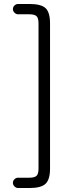

<svg xmlns="http://www.w3.org/2000/svg" viewBox="-20 -801 357 967"><path d="M71 146Q61 146 53 138Q45 130 45 120Q45 109 53 101.5Q61 94 71 94H128Q154 94 164 84.5Q174 75 174 48V-683Q174 -710 164 -719.5Q154 -729 128 -729H71Q61 -729 53 -737Q45 -745 45 -755Q45 -766 53 -773.5Q61 -781 71 -781H128Q187 -781 209.5 -760Q232 -739 232 -683V48Q232 103 209.5 124.5Q187 146 128 146Z"/></svg>

Font: Shin Retro Maru Gothic Regular
Style: Regular
Weight: 400
Designer: Iose
Foundry: Typographish
Version: Version 1.002